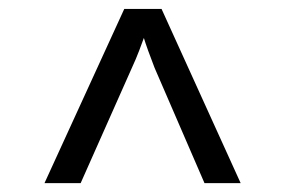

<svg xmlns="http://www.w3.org/2000/svg" viewBox="-20 -750 639 430"><path d="M79.6 -339.8 258.3 -730H341.8L519 -339.8H438L326.2 -598.1Q318.4 -618.2 311.8 -636.5Q305.2 -654.8 302.2 -665Q298.8 -655.3 291.7 -636.7Q284.7 -618.2 275.4 -598.1L160.6 -339.8Z"/></svg>

Font: UDEV Gothic 35
Style: Regular
Weight: 400
Version: v2.1.0; ttfautohint (v1.8.4.7-5d5b-dirty) -l 6 -r 45 -G 200 